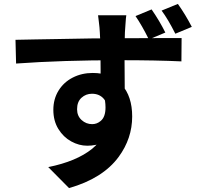

<svg xmlns="http://www.w3.org/2000/svg" viewBox="-20 -870 1040 979"><path d="M620 -749 617 -706Q615 -652 615 -577L616 -421Q617 -394 617 -356L493 -399V-449V-518Q493 -645 489 -705Q488 -728 484 -759L480 -792H624Q622 -781 620 -749ZM160 -669Q194 -669 276 -671Q456 -675 597 -675Q780 -675 836 -676H906L905 -557Q779 -563 593 -563Q297 -563 62 -546L59 -667ZM425 -127Q383 -127 343 -149Q303 -171 277.5 -212.5Q252 -254 252 -310Q252 -365 278.5 -408Q305 -451 351 -474.5Q397 -498 453 -498Q547 -498 600.5 -438.5Q654 -379 654 -276Q654 -164 585 -70Q504 40 332 89L226 -18Q370 -47 450 -111.5Q530 -176 530 -296Q530 -343 508 -367.5Q486 -392 449 -392Q418 -392 395.5 -371.5Q373 -351 373 -313Q373 -279 396 -258Q419 -237 450 -237Q474 -237 493 -253Q518 -273 518 -322Q518 -356 507 -397L600 -372Q600 -250 556 -188.5Q512 -127 425 -127ZM823 -704 739 -669Q704 -740 671 -788L753 -822Q795 -761 823 -704ZM958 -733 874 -698Q837 -772 804 -816L887 -850Q926 -795 958 -733Z"/></svg>

Font: Merged Yaku Han JP
Style: Bold
Weight: 700
Designer: Ryoko NISHIZUKA 西塚涼子 (kana, bopomofo & ideographs); Paul D. Hunt (Latin, Greek & Cyrillic); Sandoll Communications 산돌커뮤니
Foundry: Adobe
Version: Version 2.004